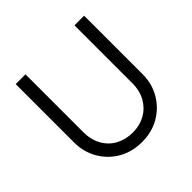

<svg xmlns="http://www.w3.org/2000/svg" viewBox="-176 -853 1028 1028"><g transform="rotate(-45 338.0 -339.0)"><path d="M339 10Q264 10 205.5 -23.5Q147 -57 113 -115.5Q79 -174 79 -247V-688H153V-251Q153 -193 177 -150Q201 -107 243.5 -84Q286 -61 339 -61Q392 -61 433.5 -84Q475 -107 499.5 -149.5Q524 -192 524 -250V-688H597V-246Q597 -173 563 -115Q529 -57 471 -23.5Q413 10 339 10Z"/></g></svg>

Font: Outfit Light
Style: Regular
Weight: 300
Designer: Rodrigo Fuenzalida
Foundry: fragTYPE
Version: Version 1.100; ttfautohint (v1.8.4.7-5d5b)